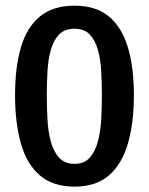

<svg xmlns="http://www.w3.org/2000/svg" viewBox="-20 -660 536 691"><path d="M346.7 -317.4Q346.7 -273.4 344.2 -229.5Q341.8 -185.5 332 -149.9Q322.3 -114.3 302.7 -92.3Q283.2 -70.3 248 -70.3Q212.9 -70.3 192.9 -92.3Q172.9 -114.3 163.1 -149.9Q153.3 -185.5 150.9 -229.5Q148.4 -273.4 148.4 -317.4Q148.4 -361.3 150.9 -403.8Q153.3 -446.3 163.1 -481Q172.9 -515.6 192.9 -536.1Q212.9 -556.6 248 -556.6Q283.2 -556.6 302.7 -536.1Q322.3 -515.6 332 -481.4Q341.8 -447.3 344.2 -404.8Q346.7 -362.3 346.7 -317.4ZM461.9 -317.4Q461.9 -417 440.4 -489.3Q418.9 -561.5 372.1 -600.6Q325.2 -639.6 248 -639.6Q170.9 -639.6 123.5 -600.6Q76.2 -561.5 55.2 -489.3Q34.2 -417 34.2 -317.4Q34.2 -217.8 55.2 -143.6Q76.2 -69.3 123.5 -28.8Q170.9 11.7 248 11.7Q325.2 11.7 372.1 -28.8Q418.9 -69.3 440.4 -143.6Q461.9 -217.8 461.9 -317.4Z"/></svg>

Font: Namkio Khamti
Style: Bold
Weight: 700
Designer: Debbi Hosken
Foundry: SIL International
Version: Version 3.917